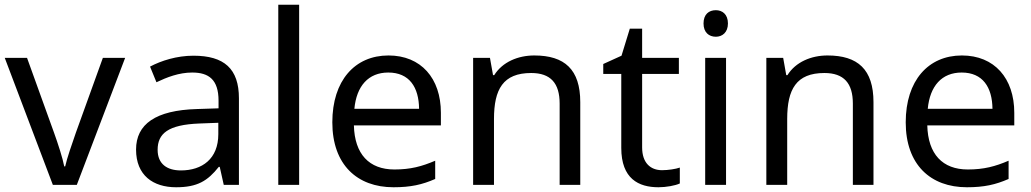

<svg xmlns="http://www.w3.org/2000/svg" viewBox="-20 -780 4350 810"><path d="M203 0H304L508 -536H414L300 -220C285 -177 262 -111 255 -78H251C245 -111 224 -176 208 -220L94 -536H0Z M796 -545C726 -545 660 -524 613 -499L640 -433C684 -454 735 -474 791 -474C861 -474 902 -444 902 -355V-323L811 -320C636 -315 554 -256 554 -149C554 -40 626 10 723 10C813 10 856 -17 903 -76H907L924 0H988V-365C988 -490 926 -545 796 -545ZM822 -259 901 -262V-214C901 -110 833 -61 743 -61C685 -61 645 -88 645 -148C645 -216 688 -254 822 -259Z M1242 0V-760H1154V0Z M1619 -546C1477 -546 1382 -440 1382 -264C1382 -85 1487 10 1640 10C1713 10 1761 -1 1816 -25V-102C1760 -78 1712 -65 1644 -65C1537 -65 1476 -130 1473 -251H1840V-304C1840 -450 1756 -546 1619 -546ZM1618 -474C1707 -474 1747 -412 1748 -321H1475C1484 -417 1534 -474 1618 -474Z M2234 -546C2166 -546 2100 -519 2065 -463H2060L2047 -536H1976V0H2064V-278C2064 -403 2102 -472 2221 -472C2303 -472 2341 -429 2341 -343V0H2428V-349C2428 -487 2362 -546 2234 -546Z M2773 -62C2724 -62 2689 -93 2689 -158V-468H2844V-536H2689V-659H2637L2602 -545L2525 -510V-468H2601V-156C2601 -26 2674 10 2758 10C2790 10 2829 3 2848 -6V-73C2831 -67 2799 -62 2773 -62Z M3000 -737C2971 -737 2948 -720 2948 -681C2948 -643 2971 -625 3000 -625C3027 -625 3051 -643 3051 -681C3051 -720 3027 -737 3000 -737ZM3043 -536H2955V0H3043Z M3471 -546C3403 -546 3337 -519 3302 -463H3297L3284 -536H3213V0H3301V-278C3301 -403 3339 -472 3458 -472C3540 -472 3578 -429 3578 -343V0H3665V-349C3665 -487 3599 -546 3471 -546Z M4038 -546C3896 -546 3801 -440 3801 -264C3801 -85 3906 10 4059 10C4132 10 4180 -1 4235 -25V-102C4179 -78 4131 -65 4063 -65C3956 -65 3895 -130 3892 -251H4259V-304C4259 -450 4175 -546 4038 -546ZM4037 -474C4126 -474 4166 -412 4167 -321H3894C3903 -417 3953 -474 4037 -474Z"/></svg>

Font: Noto Sans Kayah Li
Style: Regular
Weight: 400
Designer: Monotype Design Team, Sérgio Martins
Foundry: Monotype Imaging Inc.
Version: Version 2.002